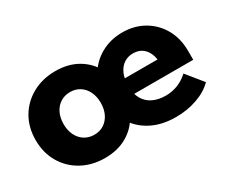

<svg xmlns="http://www.w3.org/2000/svg" viewBox="-94 -774 1215 1038"><g transform="rotate(-30 513.5 -255.0)"><path d="M313 16Q233 16 170 -18.5Q107 -53 71 -114.5Q35 -176 35 -255Q35 -335 71 -396Q107 -457 170 -491.5Q233 -526 313 -526Q393 -526 452 -491.5Q511 -457 543 -396Q575 -335 575 -256Q575 -176 543 -114.5Q511 -53 452 -18.5Q393 16 313 16ZM325 -122Q360 -122 386 -139Q412 -156 426.5 -186Q441 -216 441 -255Q441 -294 426.5 -324Q412 -354 386 -371Q360 -388 325 -388Q291 -388 264.5 -371Q238 -354 223.5 -324Q209 -294 209 -255Q209 -216 223.5 -186Q238 -156 264.5 -139Q291 -122 325 -122ZM907 -168 989 -67Q951 -28 889 -6Q827 16 756 16Q668 16 603 -18Q538 -52 502 -113Q466 -174 466 -255Q466 -335 501 -396.5Q536 -458 596 -492Q656 -526 731 -526Q805 -526 863.5 -492.5Q922 -459 956 -399.5Q990 -340 990 -261V-255H826V-273Q826 -312 814 -340Q802 -368 779.5 -383.5Q757 -399 724 -399Q692 -399 667.5 -382.5Q643 -366 629 -335Q615 -304 615 -258Q615 -209 634 -176.5Q653 -144 687 -128Q721 -112 765 -112Q846 -112 907 -168ZM990 -206H547V-304H973L990 -260Z"/></g></svg>

Font: Wix Madefor Display ExtraBold
Style: Regular
Weight: 800
Designer: Dalton Maag Ltd
Foundry: Dalton Maag Ltd
Version: Version 3.100